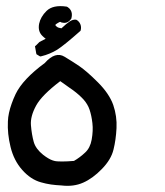

<svg xmlns="http://www.w3.org/2000/svg" viewBox="-20 -423 540 630"><path d="M181.6 185.5Q172.9 185.1 164.3 184.3Q155.8 183.6 147.5 182.4Q139.2 181.2 130.9 179.4Q122.6 177.7 114.7 175.3Q80.6 166 52.7 134.3Q25.4 103.5 14.6 59.1Q3.9 15.6 5.9 -24.4Q6.3 -38.1 9.5 -52.7Q12.7 -67.4 18.1 -82.5Q23.4 -97.7 31.2 -114.3Q54.7 -163.1 127 -216.3Q161.6 -255.4 191.9 -236.8Q216.3 -222.2 240.2 -206.1Q252.9 -197.3 268.1 -184.1Q283.2 -170.9 301.3 -152.8Q338.4 -115.7 351.6 -78.6Q364.3 -41.5 362.3 -2.4Q360.4 35.6 352.5 67.4Q344.7 100.6 314 131.8Q299.3 147 283.9 158.2Q268.6 169.4 252.9 176.3Q221.2 190.4 181.6 185.5ZM222.7 105Q242.2 93.8 259.3 77.6Q275.9 62.5 280.8 35.2Q286.1 5.4 283.2 -19Q280.3 -43.9 273.9 -63Q271 -71.8 266.1 -80.1Q261.2 -88.4 254.4 -96.2Q240.2 -111.8 219.7 -127Q213.4 -131.3 206.5 -136.2Q199.7 -141.1 192.6 -146.2Q185.5 -151.4 177.7 -156.7Q117.2 -110.8 98.6 -76.7Q79.1 -41 81.5 -12.2Q84 18.6 90.8 43Q97.2 65.4 121.6 85Q130.4 91.8 138.2 96.4Q146 101.1 153.3 103.5Q160.6 106 167.5 106.4Q174.8 106.9 183.3 106.9Q191.9 106.9 201.9 106.4Q211.9 106 222.7 105ZM108.4 -239.7 103.5 -242.7 99.6 -245.1 98.6 -249.5 95.7 -266.1 94.7 -271 98.6 -274.4 107.4 -283.2 108.4 -284.2 109.4 -285.2 129.9 -295.9Q124.5 -299.8 119.6 -304.7Q103.5 -319.8 108.4 -345.2Q113.3 -368.2 132.8 -387.2Q153.8 -407.7 197.8 -401.4L199.7 -400.9L201.7 -399.9Q208 -396 211.7 -390.1Q215.3 -384.3 215.8 -377.4Q216.3 -370.6 214.4 -363.3L213.9 -361.8L212.9 -360.4Q201.2 -344.2 183.1 -349.1L180.7 -349.6L178.7 -351.1Q175.3 -351.6 167.5 -346.2Q165 -344.7 163.6 -343.5Q162.1 -342.3 161.9 -341.6Q161.6 -340.8 161.6 -340.8L163.1 -338.4Q164.6 -336.9 166 -335.7Q167.5 -334.5 169.2 -333.5Q170.9 -332.5 172.9 -332Q174.8 -331.5 177 -331.1Q179.2 -330.6 181.6 -330.1Q198.2 -345.7 208.5 -352.5Q218.8 -359.4 228.5 -358.4L231 -357.9L233.4 -356.4Q240.7 -351.1 243.9 -342.8Q247.1 -334.5 245.1 -325.2L244.1 -321.8L241.7 -319.8Q190.4 -274.4 167.5 -259.8Q155.3 -252.4 142.3 -247.1Q129.4 -241.7 115.2 -238.3L111.8 -237.8Z"/></svg>

Font: NaikaiFont
Style: Bold
Weight: 700
Version: Version 1.89